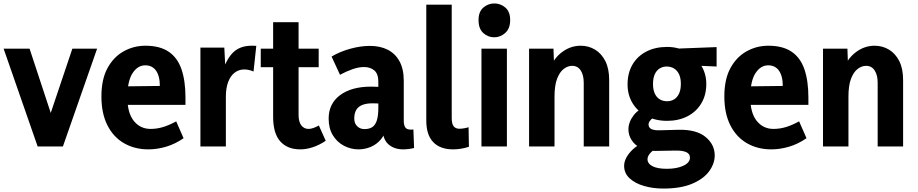

<svg xmlns="http://www.w3.org/2000/svg" viewBox="-20 -852 5338 1117"><path d="M401 -569H545L346 0H199L1 -569H152L297 -129H253Z M843 17Q764 17 702 -18.5Q640 -54 605 -123Q570 -192 570 -291Q570 -391 605.5 -456Q641 -521 699.5 -553.5Q758 -586 826 -586Q910 -586 961.5 -551Q1013 -516 1036 -448.5Q1059 -381 1059 -285V-242H653L655 -349L910 -352Q910 -382 904 -404.5Q898 -427 887 -442Q876 -457 860.5 -464.5Q845 -472 825 -472Q781 -472 751 -426Q721 -380 721 -286Q721 -195 758.5 -148.5Q796 -102 856 -102Q893 -102 929 -113Q965 -124 1005 -146L1048 -48Q999 -14 946.5 1.5Q894 17 843 17Z M1146 0V-575H1285L1294 -398H1264Q1285 -487 1326.5 -536.5Q1368 -586 1444 -586Q1451 -586 1457.5 -586Q1464 -586 1471 -585L1455 -436Q1427 -448 1401 -448Q1370 -448 1345.5 -429.5Q1321 -411 1307.5 -375.5Q1294 -340 1294 -289V0Z M1727 17Q1652 17 1610.5 -29.5Q1569 -76 1569 -172V-723H1717V-184Q1717 -143 1733 -122.5Q1749 -102 1775 -102Q1788 -102 1803.5 -107.5Q1819 -113 1835 -122L1875 -33Q1836 -7 1798.5 5Q1761 17 1727 17ZM1497 -461V-569H1834V-461Z M2205 -114H2229Q2220 -69 2195 -40Q2170 -11 2136 3Q2102 17 2066 17Q2021 17 1981 -4Q1941 -25 1916.5 -65Q1892 -105 1892 -162Q1892 -249 1958.5 -298.5Q2025 -348 2139 -348Q2159 -348 2191.5 -346.5Q2224 -345 2247 -340V-244Q2222 -248 2199.5 -249.5Q2177 -251 2148 -251Q2112 -251 2088 -241.5Q2064 -232 2052.5 -212.5Q2041 -193 2041 -162Q2041 -134 2058 -117.5Q2075 -101 2100 -101Q2129 -101 2146.5 -113Q2164 -125 2172.5 -152Q2181 -179 2181 -223V-377Q2181 -422 2158 -442Q2135 -462 2097 -462Q2067 -462 2031 -449.5Q1995 -437 1958 -417L1909 -523Q1958 -552 2018 -568.5Q2078 -585 2132 -585Q2192 -585 2236 -562.5Q2280 -540 2304.5 -495Q2329 -450 2329 -382V-151Q2329 -123 2338 -110.5Q2347 -98 2369 -98Q2372 -98 2376.5 -98Q2381 -98 2385 -99L2389 9Q2373 13 2356.5 15Q2340 17 2326 17Q2272 17 2238.5 -13.5Q2205 -44 2205 -114Z M2460 -151V-825H2608V-165Q2608 -131 2619.5 -117Q2631 -103 2653 -103Q2664 -103 2679.5 -105.5Q2695 -108 2706 -112L2708 2Q2683 10 2660 13.5Q2637 17 2616 17Q2541 17 2500.5 -25Q2460 -67 2460 -151Z M2781 0V-569H2929V0ZM2855 -635Q2819 -635 2791.5 -660Q2764 -685 2764 -735Q2764 -784 2792 -808Q2820 -832 2856 -832Q2892 -832 2920 -808Q2948 -784 2948 -735Q2948 -686 2919.5 -660.5Q2891 -635 2855 -635Z M3376 0V-371Q3376 -415 3358.5 -442Q3341 -469 3309 -469Q3283 -469 3259.5 -451Q3236 -433 3221 -394Q3206 -355 3206 -290V0H3058V-569H3200L3206 -398H3160Q3183 -492 3237.5 -539Q3292 -586 3358 -586Q3404 -586 3441.5 -563.5Q3479 -541 3501.5 -497Q3524 -453 3524 -386V0Z M3941 -364Q3941 -398 3930.5 -420Q3920 -442 3901.5 -453.5Q3883 -465 3859 -465Q3836 -465 3818 -454Q3800 -443 3789.5 -420.5Q3779 -398 3779 -363Q3779 -330 3789.5 -307.5Q3800 -285 3818.5 -274Q3837 -263 3861 -263Q3884 -263 3902 -274Q3920 -285 3930.5 -307.5Q3941 -330 3941 -364ZM4089 -363Q4089 -299 4060 -250.5Q4031 -202 3979.5 -175.5Q3928 -149 3861 -149Q3794 -149 3742 -176Q3690 -203 3660.5 -251Q3631 -299 3631 -361Q3631 -427 3659.5 -476Q3688 -525 3740 -552Q3792 -579 3861 -579Q3925 -579 3976.5 -550Q4028 -521 4058.5 -472.5Q4089 -424 4089 -363ZM4149 -578V-465L3968 -473L3861 -567ZM3761 -41 3814 3Q3780 19 3763.5 38Q3747 57 3747 74Q3747 100 3776 115Q3805 130 3860 130Q3918 130 3956 112Q3994 94 3994 65Q3994 42 3971 32.5Q3948 23 3908 24L3794 26Q3743 27 3708 9.5Q3673 -8 3654.5 -37Q3636 -66 3636 -99Q3636 -142 3667 -182Q3698 -222 3762 -241L3779 -166Q3766 -157 3759.5 -147Q3753 -137 3753 -129Q3753 -109 3770 -101Q3787 -93 3818 -94L3928 -97Q4032 -99 4085 -55Q4138 -11 4138 52Q4138 100 4105.5 144.5Q4073 189 4006.5 217Q3940 245 3839 245Q3779 245 3727 230Q3675 215 3643 185.5Q3611 156 3611 113Q3611 73 3648 31Q3685 -11 3761 -41Z M4467 17Q4388 17 4326 -18.5Q4264 -54 4229 -123Q4194 -192 4194 -291Q4194 -391 4229.5 -456Q4265 -521 4323.5 -553.5Q4382 -586 4450 -586Q4534 -586 4585.5 -551Q4637 -516 4660 -448.5Q4683 -381 4683 -285V-242H4277L4279 -349L4534 -352Q4534 -382 4528 -404.5Q4522 -427 4511 -442Q4500 -457 4484.5 -464.5Q4469 -472 4449 -472Q4405 -472 4375 -426Q4345 -380 4345 -286Q4345 -195 4382.5 -148.5Q4420 -102 4480 -102Q4517 -102 4553 -113Q4589 -124 4629 -146L4672 -48Q4623 -14 4570.5 1.5Q4518 17 4467 17Z M5086 0V-371Q5086 -415 5068.5 -442Q5051 -469 5019 -469Q4993 -469 4969.5 -451Q4946 -433 4931 -394Q4916 -355 4916 -290V0H4768V-569H4910L4916 -398H4870Q4893 -492 4947.5 -539Q5002 -586 5068 -586Q5114 -586 5151.5 -563.5Q5189 -541 5211.5 -497Q5234 -453 5234 -386V0Z"/></svg>

Font: Yaldevi ExtraLight
Style: Bold
Weight: 700
Version: Version 1.100